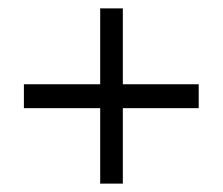

<svg xmlns="http://www.w3.org/2000/svg" viewBox="-20 -552 531 458"><path d="M273 -294V-114H219V-294H37V-351H219V-532H273V-351H454V-294Z"/></svg>

Font: Kalaa
Style: Regular
Weight: 400
Version: Version 1.20 June 5, 2016